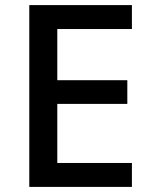

<svg xmlns="http://www.w3.org/2000/svg" viewBox="-20 -734 597 754"><path d="M498 0H95V-714H498V-620H205V-419H480V-326H205V-94H498Z"/></svg>

Font: Noto Kufi Arabic Medium
Style: Regular
Weight: 500
Designer: Monotype Design Team, David Williams, Khaled Hosny
Foundry: Google LLC
Version: Version 2.109; ttfautohint (v1.8.4.7-5d5b)